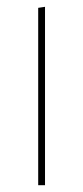

<svg xmlns="http://www.w3.org/2000/svg" viewBox="-20 -543 244 563"><path d="M92 0V-520L112 -523V0Z"/></svg>

Font: Murecho Thin Thin
Style: Regular
Weight: 250
Version: Version 1.010